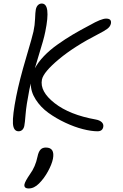

<svg xmlns="http://www.w3.org/2000/svg" viewBox="-20 -730 694 1084"><path d="M85 11.2Q55.7 11.2 53 -33.2Q50.3 -77.6 71.8 -187Q89.8 -277.3 127 -402.6Q164.1 -527.8 168.9 -551.8Q176.8 -588.4 178 -624.3Q179.2 -660.2 182.1 -675.8Q185.5 -692.9 194.6 -701.4Q203.6 -710 215.8 -710Q268.1 -710 235.8 -551.8Q231 -526.9 221.7 -494.4Q212.4 -461.9 198 -415.3Q183.6 -368.7 176.8 -344.2Q195.3 -378.9 228 -413.1Q260.7 -447.3 304.7 -478.5Q348.6 -509.8 391.1 -534.9Q433.6 -560.1 486.8 -587.9Q551.8 -625 579.1 -625Q611.8 -625 606 -596.2Q602.5 -580.1 586.2 -567.6Q569.8 -555.2 536.1 -538.1Q400.4 -468.8 313 -396Q225.6 -323.2 216.8 -280.8Q203.6 -213.9 288.3 -147.7Q373 -81.5 521 -55.2Q542.5 -51.3 554.2 -40.3Q565.9 -29.3 563 -13.2Q558.1 11.2 530.8 11.2Q495.6 11.2 447.8 -1Q399.9 -13.2 348.4 -37.4Q296.9 -61.5 253.2 -93Q209.5 -124.5 181.4 -168.5Q153.3 -212.4 153.8 -258.8Q152.8 -254.4 150.1 -242.9Q147.5 -231.4 146 -225.1Q128.4 -135.3 124.5 -85Q120.6 -34.7 117.2 -19Q114.3 -4.9 105.7 3.2Q97.2 11.2 85 11.2ZM142.1 334Q113.8 334 118.2 310.1Q122.1 293 148.9 253.9Q180.2 211.4 191.9 153.8Q197.3 127.4 208.3 115.2Q219.2 103 238.8 103Q291 103 278.8 167Q272.5 197.8 251 237.3Q229.5 276.9 200.2 306.2Q172.4 334 142.1 334Z"/></svg>

Font: Shantell Sans Irregular
Style: Italic
Weight: 300
Italic angle: -11.31°
Designer: Stephen Nixon, Anya Danilova, Shantell Martin
Foundry: Arrow Type
Version: Version 1.006;[9816181b4]